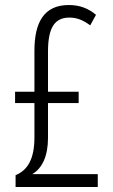

<svg xmlns="http://www.w3.org/2000/svg" viewBox="-20 -744 448 764"><path d="M254 -724C155 -724 117 -655 117 -542V-379H40V-334H117V-197C117 -113 91 -67 42 -47V0H369V-51H108C148 -74 171 -123 171 -195V-334H293V-379H171V-539C171 -633 197 -674 256 -674C282 -674 307 -667 339 -643L362 -685C331 -711 297 -724 254 -724Z"/></svg>

Font: Noto Sans Gujarati ExtraCondensed Light
Style: Regular
Weight: 300
Width: 2
Designer: Jelle Bosma - Monotype Design Team, Universal Thirst
Foundry: Monotype Imaging Inc.
Version: Version 2.106